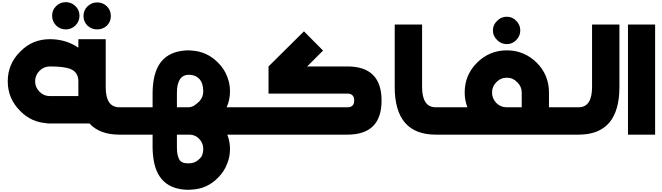

<svg xmlns="http://www.w3.org/2000/svg" viewBox="-20 -1230 6048 1754"><path d="M779.8 -995.1Q742.7 -1032.2 742.7 -1083Q742.7 -1137.2 779.8 -1172.4Q816.9 -1208 867.7 -1208Q918.9 -1208 956.1 -1172.4Q992.7 -1137.2 992.7 -1083Q992.7 -1032.2 956.1 -995.1Q918.9 -961.4 867.7 -961.4Q816.9 -961.4 779.8 -995.1ZM668.9 -997.1Q631.8 -961.4 581.1 -961.4Q529.8 -961.4 492.7 -997.1Q456.1 -1034.2 456.1 -1086.4Q456.1 -1139.2 492.7 -1174.3Q529.8 -1210.4 581.1 -1210.4Q631.8 -1210.4 668.9 -1174.3Q706.1 -1139.2 706.1 -1086.4Q706.1 -1034.2 668.9 -997.1ZM341.8 -584Q300.8 -543 300.8 -486.8Q300.8 -432.1 341.8 -391.1Q380.9 -352.1 436 -352.1H695.8V-486.8Q695.8 -570.8 623 -600.1Q566.9 -623 436 -623Q380.9 -623 341.8 -584ZM1163.1 -250V0H1070.8Q891.1 0 796.9 -102.1H410.2V-104Q266.1 -112.8 166 -214.8Q50.8 -328.1 50.8 -486.8Q50.8 -647 166 -759.8Q275.9 -872.1 436 -872.1Q580.1 -872.1 695.8 -794.9V-872.1H945.8V-432.1Q945.8 -250 1070.8 -250Z M1836.9 130.9Q1836.9 78.1 1800.3 39.1Q1766.1 2 1713.9 0H1596.2V115.2Q1596.2 155.8 1602.1 184.1L1604 189.9L1606 196.8Q1616.2 237.8 1641.1 250Q1659.2 262.2 1702.1 262.2H1706.1Q1761.2 262.2 1800.3 223.1Q1821.3 205.1 1829.1 180.2Q1836.9 158.2 1836.9 130.9ZM1596.2 -250H1702.1Q1727.1 -250 1754.9 -266.1Q1775.9 -280.8 1800.3 -303.2Q1836.9 -341.8 1836.9 -397Q1836.9 -469.2 1800.3 -509.8Q1764.2 -546.9 1706.1 -546.9Q1627.9 -546.9 1606 -462.9L1602.1 -451.2Q1596.2 -419.9 1596.2 -380.9ZM2282.2 0H2056.2Q2081.1 61 2081.1 130.9Q2081.1 203.1 2056.2 262.2Q2030.3 335.9 1970.2 395Q1870.1 496.1 1731 502Q1718.3 503.9 1706.1 503.9Q1411.1 503.9 1378.9 196.8Q1374 158.2 1374 115.2V0H1139.2V-250H1374V-380.9Q1374 -423.8 1378.9 -462.9Q1411.1 -768.1 1706.1 -770Q1718.3 -770 1731 -768.1Q1870.1 -759.8 1970.2 -659.2Q2030.3 -600.1 2056.2 -527.8Q2081.1 -466.8 2081.1 -397Q2081.1 -316.9 2050.3 -250H2282.2Z M3153.8 -623Q3465.8 -623 3465.8 -311Q3465.8 0 3153.8 0H2249V-250H3153.8Q3215.8 -250 3215.8 -311Q3215.8 -375 3153.8 -375H2433.1V-623L2756.8 -943.8L2931.2 -768.1L2786.1 -623Z M4052.7 -250V0H3960.9Q3585.9 0 3585.9 -436V-1005.9H3835.9V-436Q3835.9 -250 3960.9 -250Z M4475.1 -384.8Q4475.1 -330.1 4514.2 -289.1Q4553.2 -250 4607.9 -250H4746.1V-384.8Q4746.1 -439.9 4705.1 -479Q4666 -520 4610.4 -520Q4553.2 -520 4514.2 -479Q4475.1 -439.9 4475.1 -384.8ZM5188 0H4037.1V-250H4250Q4225.1 -313 4225.1 -384.8Q4225.1 -544.9 4337.9 -657.2Q4451.2 -770 4610.4 -770Q4768.1 -770 4883.3 -657.2Q4993.2 -546.9 4995.1 -389.2V-250H5188ZM4695.8 -863.8Q4661.1 -827.1 4609.9 -827.1Q4557.1 -827.1 4522 -863.8Q4482.9 -900.9 4482.9 -952.1Q4482.9 -1003.9 4522 -1040Q4557.1 -1077.1 4609.9 -1077.1Q4661.1 -1077.1 4695.8 -1040Q4732.9 -1003.9 4732.9 -952.1Q4732.9 -900.9 4695.8 -863.8Z M5266.1 -250Q5388.7 -250 5388.7 -436V-1005.9H5638.7V-436Q5638.7 0 5266.1 0H5171.9V-250Z M5716.8 -1005.9H5964.8V0H5716.8Z"/></svg>

Font: DimaBlue
Style: Bold
Weight: 700
Designer: R.Balvardi
Foundry: Dima Software Group
Version: Version 1.00;February 3, 2019;FontCreator 11.5.0.2427 64-bit